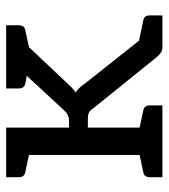

<svg xmlns="http://www.w3.org/2000/svg" viewBox="18 -565 547 623"><g transform="rotate(-90 291.5 -253.5)"><path d="M28 0V-41Q28 -59 44 -62L100 -74V-433L44 -445Q28 -448 28 -466V-507H189V-303H212Q230 -303 243 -317L357 -440L332 -445Q316 -448 316 -466V-507H521V-466Q521 -448 505 -445L450 -433L332 -308Q325 -301 318.5 -294Q312 -287 303 -282Q320 -270 333 -250L471 -76L537 -62Q553 -59 553 -41V0H451Q440 0 433 -4.5Q426 -9 418 -18L251 -225Q244 -236 236.5 -239Q229 -242 214 -242H189V-74L245 -62Q261 -59 261 -41V0Z"/></g></svg>

Font: Aleo
Style: Regular
Weight: 400
Designer: Alessio Laiso
Foundry: Alessio Laiso
Version: Version 2.001; ttfautohint (v1.8.4.7-5d5b);gftools[0.9.29]